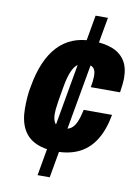

<svg xmlns="http://www.w3.org/2000/svg" viewBox="-89 -800 664 919"><g transform="rotate(10 243.0 -341.0)"><path d="M159 59 300 -741H360L218 59ZM227 -68Q169 -68 127.5 -87Q86 -106 65 -146Q44 -186 44 -247Q44 -273 46 -301Q48 -329 54 -357Q65 -420 86 -469Q107 -518 138 -551.5Q169 -585 210 -602Q251 -619 303 -619Q360 -619 401 -604Q442 -589 464 -556Q486 -523 486 -471Q486 -456 484 -438Q482 -420 479 -400H337Q340 -418 341.5 -432Q343 -446 343 -456Q343 -473 338 -484Q333 -495 322.5 -500Q312 -505 295 -505Q272 -505 255.5 -493Q239 -481 227.5 -453.5Q216 -426 208 -381Q199 -332 195 -305.5Q191 -279 190 -266.5Q189 -254 189 -245Q189 -224 194.5 -210Q200 -196 211 -189Q222 -182 240 -182Q262 -182 277.5 -192Q293 -202 303.5 -225Q314 -248 322 -287H460Q447 -214 417 -165Q387 -116 339.5 -92Q292 -68 227 -68Z"/></g></svg>

Font: Archivo Condensed ExtraBold
Style: Italic
Weight: 800
Width: 3
Italic angle: -10°
Designer: Hector Gatti
Foundry: Omnibus-Type
Version: Version 2.001